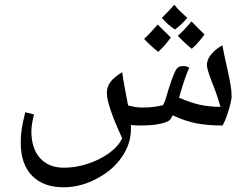

<svg xmlns="http://www.w3.org/2000/svg" viewBox="-20 -667 1053 814"><path d="M249 127Q164 127 116 78Q68 29 68 -61Q68 -81 69.5 -98Q71 -115 75 -136.5Q79 -158 87 -191L124 -182Q113 -136 113 -111Q113 -38 149.5 3Q186 44 251 44Q301 44 351.5 27.5Q402 11 442 -17.5Q482 -46 498 -81Q465 -152 449 -200Q433 -248 433 -272Q433 -298 447.5 -318.5Q462 -339 498 -361Q500 -347 502.5 -330.5Q505 -314 510 -288.5Q515 -263 523 -220Q538 -216 553 -213.5Q568 -211 583 -211Q611 -211 633 -214Q655 -217 671 -221Q678 -233 683 -250Q695 -291 704 -317.5Q713 -344 718 -354Q726 -374 734 -380.5Q742 -387 758 -387Q772 -387 782 -380Q775 -365 764 -333.5Q753 -302 739 -253Q789 -231 829 -222.5Q869 -214 915 -214Q909 -234 900 -261.5Q891 -289 877 -323Q867 -349 862 -366.5Q857 -384 857 -391Q857 -413 874.5 -435.5Q892 -458 923 -475Q927 -451 934.5 -417Q942 -383 947 -360Q953 -333 957.5 -307Q962 -281 962 -258Q962 -248 956.5 -225.5Q951 -203 942.5 -178.5Q934 -154 924 -135Q860 -135 813 -144Q766 -153 712 -178L703 -162Q696 -150 658 -142Q640 -138 618.5 -136.5Q597 -135 571 -135Q562 -135 553 -135.5Q544 -136 535 -137V-118Q535 -57 496 -0.5Q457 56 389 91Q355 109 320 118Q285 127 249 127ZM651 -447Q632 -462 617 -476Q602 -490 591 -502Q603 -513 617.5 -528.5Q632 -544 649 -563Q654 -557 668 -543.5Q682 -530 704 -508Q695 -495 682 -479.5Q669 -464 651 -447ZM793 -460Q776 -474 761.5 -487.5Q747 -501 734 -515Q743 -523 758 -538.5Q773 -554 792 -576Q806 -562 819.5 -548Q833 -534 847 -521Q837 -507 824 -491.5Q811 -476 793 -460ZM722 -542Q709 -550 694.5 -562.5Q680 -575 666 -591Q681 -606 694.5 -620Q708 -634 719 -647Q729 -634 742.5 -620.5Q756 -607 774 -591Q760 -575 746.5 -562.5Q733 -550 722 -542Z"/></svg>

Font: Noto Naskh Arabic UI
Style: Regular
Weight: 400
Designer: Monotype Design Team, David Williams, Mohamad Dakak and Nizar Qandah
Foundry: Monotype Imaging Inc.
Version: Version 2.014